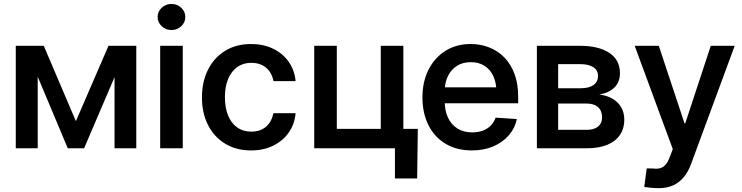

<svg xmlns="http://www.w3.org/2000/svg" viewBox="-20 -766 3834 992"><path d="M330.1 0 107.9 -529.3H206.1L372.1 -140.1L540.5 -529.3H641.1L414.6 0ZM61.5 0V-529.3H174.8V0ZM571.8 0V-529.3H684.1V0Z M807.6 0V-529.3H924.3V0ZM866.2 -610.8Q836.4 -610.8 815.4 -630.6Q794.4 -650.4 794.4 -678.2Q794.4 -706.1 815.4 -725.8Q836.4 -745.6 866.2 -745.6Q895.5 -745.6 916.5 -725.8Q937.5 -706.1 937.5 -678.2Q937.5 -650.4 916.5 -630.6Q895.5 -610.8 866.2 -610.8Z M1276.9 11.2Q1200.2 11.2 1143.1 -23.7Q1085.9 -58.6 1054.7 -120.4Q1023.4 -182.1 1023.4 -262.7Q1023.4 -344.2 1054.9 -406.5Q1086.4 -468.8 1143.6 -503.7Q1200.7 -538.6 1276.9 -538.6Q1340.8 -538.6 1390.9 -514.4Q1440.9 -490.2 1471.4 -447Q1502 -403.8 1507.3 -346.7H1393.1Q1388.2 -374 1373.5 -395.5Q1358.9 -417 1335 -429.2Q1311 -441.4 1277.8 -441.4Q1236.3 -441.4 1205.8 -419.7Q1175.3 -397.9 1158.7 -358.2Q1142.1 -318.4 1142.1 -264.2Q1142.1 -209.5 1158.4 -169.4Q1174.8 -129.4 1205.3 -107.7Q1235.8 -85.9 1277.8 -85.9Q1325.7 -85.9 1354.7 -111.6Q1383.8 -137.2 1392.6 -181.2H1507.3Q1502.4 -125.5 1472.4 -82Q1442.4 -38.6 1392.3 -13.7Q1342.3 11.2 1276.9 11.2Z M1603.5 0V-529.3H1720.2V-100.1H1947.3V-529.3H2064V0ZM2020.5 156.2V0H1981V-100.1H2138.7L2135.3 156.2Z M2418.5 11.2Q2339.4 11.2 2282 -23.2Q2224.6 -57.6 2193.6 -119.6Q2162.6 -181.6 2162.6 -262.7Q2162.6 -343.8 2194.1 -406Q2225.6 -468.3 2281.5 -503.4Q2337.4 -538.6 2411.1 -538.6Q2463.4 -538.6 2508.3 -520.8Q2553.2 -502.9 2586.7 -468.3Q2620.1 -433.6 2638.7 -383.1Q2657.2 -332.5 2657.2 -267.1V-232.4H2215.8V-314.9H2598.1L2544.9 -291Q2544.9 -337.4 2529.3 -371.8Q2513.7 -406.2 2484.1 -425.5Q2454.6 -444.8 2412.6 -444.8Q2370.6 -444.8 2340.6 -425.5Q2310.5 -406.2 2294.2 -372.6Q2277.8 -338.9 2277.8 -295.4V-242.2Q2277.8 -192.9 2295.2 -157Q2312.5 -121.1 2344.2 -101.6Q2376 -82 2419.9 -82Q2450.7 -82 2474.9 -91.1Q2499 -100.1 2515.6 -117.2Q2532.2 -134.3 2540.5 -158.2L2650.4 -150.9Q2640.1 -102.5 2607.9 -65.9Q2575.7 -29.3 2527.1 -9Q2478.5 11.2 2418.5 11.2Z M2753.9 0V-529.3H2978Q3072.8 -529.3 3127.9 -492.9Q3183.1 -456.5 3183.1 -388.2Q3183.1 -342.3 3155 -314.5Q3127 -286.6 3076.7 -277.3Q3114.3 -273.4 3143.3 -256.8Q3172.4 -240.2 3189 -212.4Q3205.6 -184.6 3205.6 -147Q3205.6 -102.5 3183.3 -69.3Q3161.1 -36.1 3118.2 -18.1Q3075.2 0 3013.2 0ZM2863.8 -95.2H3011.2Q3049.3 -95.2 3070.1 -112.1Q3090.8 -128.9 3090.8 -159.2Q3090.8 -193.4 3070.1 -212.2Q3049.3 -231 3011.2 -231H2863.8ZM2863.8 -310.1H2981.4Q3023.4 -310.1 3046.6 -326.9Q3069.8 -343.8 3069.8 -374Q3069.8 -402.8 3045.7 -418.7Q3021.5 -434.6 2978 -434.6H2863.8Z M3384.8 206.1Q3363.3 206.1 3343.8 204.3Q3324.2 202.6 3308.6 200.2L3321.3 104L3353 104.5Q3386.2 109.4 3406.7 95.7Q3427.2 82 3439.9 46.9L3456.1 4.4L3259.3 -529.3H3383.8L3516.6 -128.9H3520.5L3652.3 -529.3H3775.9L3550.8 80.6Q3536.1 121.1 3512.9 149.2Q3489.7 177.2 3457.8 191.7Q3425.8 206.1 3384.8 206.1Z"/></svg>

Font: Inter Cardless Tabular Medium
Style: Regular
Weight: 500
Designer: Rasmus Andersson
Foundry: rsms
Version: Version 4.000;git-4fc901f